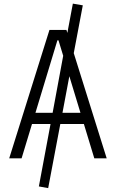

<svg xmlns="http://www.w3.org/2000/svg" viewBox="-20 -855 626 1037"><path d="M240.2 161.1 305.7 -185.1H433.1L489.3 0H556.2L378.4 -567.9L427.2 -826.2L373.5 -835.4L343.8 -677.2L338.9 -693.4H247.1L29.8 0H96.7L152.8 -185.1H252.9L189.9 151.9ZM264.2 -245.6H171.4L290 -637.2H295.9L321.3 -553.7ZM354.5 -443.4 414.6 -245.6H317.4Z"/></svg>

Font: Cascadia Code Light
Style: Regular
Weight: 300
Monospace: yes
Designer: Aaron Bell
Foundry: Saja Typeworks
Version: Version 2404.023